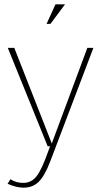

<svg xmlns="http://www.w3.org/2000/svg" viewBox="-20 -675 466 886"><path d="M280 -655 213 -565H195L236 -655ZM411 -454 211 72Q186 137 158.5 164Q131 191 89 191Q55 191 15 173L28 152Q54 169 87 169Q125 169 149 138Q173 107 203 22L211 0H200L16 -454H46L219 -13L383 -454Z"/></svg>

Font: Tajawal ExtraLight
Style: Regular
Weight: 275
Designer: Boutros Fonts
Foundry: Created by Boutros International 2017
Version: Version 1.700